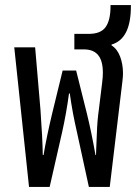

<svg xmlns="http://www.w3.org/2000/svg" viewBox="-20 -734 546 754"><path d="M36 -548H118L139 -302Q147 -190 148 -125H151Q163 -197 185 -289L226 -457H279L321 -289Q339 -216 355 -125H357L358 -153Q359 -165 360.5 -212.5Q362 -260 368 -302L381 -408Q384 -431 384 -448Q384 -495 365.5 -517.5Q347 -540 310 -540H272V-601H329Q376 -601 395 -628Q414 -655 414 -709V-714H494V-709Q494 -581 418 -559V-556Q441 -541 452 -511Q463 -481 463 -446Q463 -435 461 -417L411 0H329L282 -216Q273 -255 266.5 -290Q260 -325 254 -367H251Q240 -286 224 -215L175 0H94Z"/></svg>

Font: Noto Sans Thai Cond
Style: Regular
Weight: 400
Width: 3
Designer: Monotype Design Team
Foundry: Monotype Imaging Inc.
Version: Version 1.000